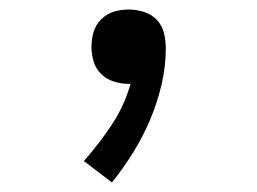

<svg xmlns="http://www.w3.org/2000/svg" viewBox="-20 -168 540 403"><path d="M215 215 156 170Q188 134 214.5 94Q241 54 254 8H249Q234 8 218.5 3Q203 -2 192 -13Q181 -24 176.5 -39Q172 -54 172 -70Q172 -86 176.5 -101Q181 -116 192.5 -127.5Q204 -139 219 -143.5Q234 -148 250 -148Q266 -148 282 -143Q298 -138 309 -126.5Q320 -115 324 -99Q328 -83 328 -67Q328 -28 319 10Q310 48 295 83.5Q280 119 259.5 152Q239 185 215 215Z"/></svg>

Font: HulyMono
Style: Regular
Weight: 400
Monospace: yes
Designer: Belleve Invis
Foundry: Belleve Invis
Version: Version 33.2.5; ttfautohint (v1.8.4)